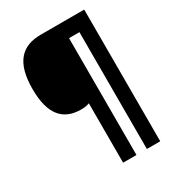

<svg xmlns="http://www.w3.org/2000/svg" viewBox="-209 -969 1013 1120"><g transform="rotate(-30 297.0 -409.5)"><path d="M536 34V-853H244C118 -853 43 -784 43 -602C43 -426 113 -357 230 -357C255 -357 269 -360 286 -366V34H376V-753H446V34Z"/></g></svg>

Font: Noto Sans Kannada UI SemiCondensed Black
Style: Regular
Weight: 900
Width: 4
Designer: Jelle Bosma - Monotype Design Team
Foundry: Monotype Imaging Inc.
Version: Version 2.005